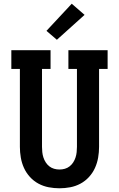

<svg xmlns="http://www.w3.org/2000/svg" viewBox="-20 -1005 640 1033"><path d="M300 8Q271 8 242 2.5Q213 -3 187 -17Q161 -31 141 -53Q121 -75 109 -101.5Q97 -128 92 -157Q87 -186 87 -215V-634H41V-735H252V-634H206V-215Q206 -201 207.5 -186.5Q209 -172 213.5 -158Q218 -144 226 -131.5Q234 -119 245.5 -110Q257 -101 271 -97Q285 -93 300 -93Q315 -93 329 -97Q343 -101 354.5 -110Q366 -119 374 -131.5Q382 -144 386.5 -158Q391 -172 392.5 -186.5Q394 -201 394 -215V-634H348V-735H559V-634H513V-215Q513 -186 508 -157Q503 -128 491 -101.5Q479 -75 459 -53Q439 -31 413 -17Q387 -3 358 2.5Q329 8 300 8ZM286 -791 230 -839 366 -985 435 -925Z"/></svg>

Font: Iosevka Etoile
Style: Bold
Weight: 700
Designer: Belleve Invis
Foundry: Belleve Invis
Version: Version 28.1.0; ttfautohint (v1.8.4)